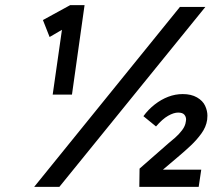

<svg xmlns="http://www.w3.org/2000/svg" viewBox="-20 -727 827 747"><path d="M185 -359 221 -611 173 -583 147 -649 253 -707H309L260 -359H222Q222 -359 222 -359H221Q220 -359 219 -359H217Q217 -359 217 -359H216Q216 -359 215 -359Q215 -359 214 -359Q213 -359 213 -359H203Q203 -359 203 -359H202Q201 -359 200 -359H199Q198 -359 198 -359H197Q197 -359 197 -359H196Q196 -359 196 -359H195Q195 -359 195 -359ZM113 0 680 -700H779L211 0ZM522 0 523 -71 636 -170Q646 -178 661 -191Q676 -204 688.5 -220.5Q701 -237 703 -254Q704 -258 704 -262Q704 -273 697 -281Q690 -289 673 -289Q656 -289 634 -276.5Q612 -264 587 -235L538 -275Q557 -301 582 -320.5Q607 -340 634.5 -350.5Q662 -361 691 -361Q724 -361 746.5 -348Q769 -335 778 -315.5Q787 -296 787 -277Q787 -269 786 -261Q782 -233 763.5 -207.5Q745 -182 722 -160.5Q699 -139 680 -123L614 -67H763L753 0Z"/></svg>

Font: Lexend
Style: Italic
Weight: 400
Italic angle: -8.13011°
Designer: Bonnie Shaver-Troup, Thomas Jockin
Foundry: Lexend
Version: Version 1.007